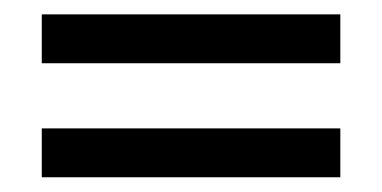

<svg xmlns="http://www.w3.org/2000/svg" viewBox="-20 -390 521 262"><path d="M37 -303.7V-370.4H444.4V-303.7ZM37 -148.1V-214.8H444.4V-148.1Z"/></svg>

Font: Slabo 27px
Style: Regular
Weight: 400
Version: Version 1.02 Build 003a